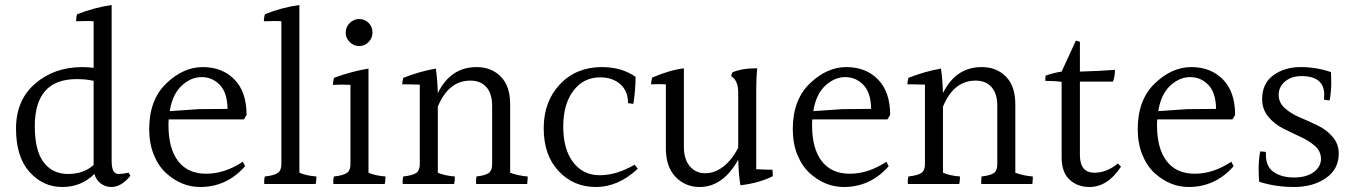

<svg xmlns="http://www.w3.org/2000/svg" viewBox="-20 -784 5411 767"><path d="M286 -468Q119 -468 119 -280Q119 -182 154.5 -135.5Q190 -89 252 -89Q314 -89 354 -125V-461Q325 -468 286 -468ZM425 -37Q401 -37 382.5 -51Q364 -65 357 -89Q305 -37 228.5 -37Q152 -37 98 -97Q44 -157 44 -270.5Q44 -384 120.5 -450Q197 -516 309 -516Q332 -516 354 -513V-699Q344 -700 326 -700Q308 -700 284 -699Q284 -716 288 -727Q357 -754 426 -764V-143Q426 -113 433 -101Q440 -89 454.5 -89Q469 -89 494 -94L501 -82Q465 -37 425 -37Z M658 -340 774 -348 889 -349Q888 -414 858 -445Q828 -476 785.5 -476Q743 -476 706 -442Q669 -408 658 -340ZM653 -284Q653 -191 691.5 -140.5Q730 -90 804 -90Q878 -90 950 -138L959 -120Q886 -37 780 -37Q705 -37 644 -92Q613 -120 594.5 -165.5Q576 -211 576 -268Q576 -385 644 -450.5Q712 -516 790 -516Q868 -516 916.5 -466.5Q965 -417 965 -325Q959 -314 954 -307H654Q653 -300 653 -284Z M1104 -128V-699Q1093 -700 1076 -700Q1059 -700 1034 -699Q1034 -711 1038 -727Q1104 -754 1176 -764V-94Q1204 -82 1244 -79Q1244 -61 1241 -49H1036Q1034 -64 1038 -79Q1075 -83 1089.5 -93Q1104 -103 1104 -128Z M1452.5 -616Q1437 -600 1415 -600Q1393 -600 1377 -616Q1361 -632 1361 -654Q1361 -676 1377 -692Q1393 -708 1415 -708Q1437 -708 1452.5 -692.5Q1468 -677 1468 -654.5Q1468 -632 1452.5 -616ZM1380 -128V-445Q1364 -446 1346.5 -446Q1329 -446 1310 -445Q1310 -455 1314 -473Q1384 -499 1452 -510V-94Q1480 -82 1520 -79Q1520 -61 1517 -49H1312Q1310 -64 1314 -79Q1351 -83 1365.5 -93Q1380 -103 1380 -128Z M2018 -367V-94Q2050 -82 2088 -79Q2088 -65 2086 -49H1882Q1881 -61 1883 -79Q1919 -83 1932.5 -93Q1946 -103 1946 -128V-361Q1946 -410 1923 -436Q1900 -462 1859 -462Q1772 -462 1729 -358V-94Q1757 -82 1797 -79Q1797 -61 1794 -49H1589Q1587 -64 1591 -79Q1628 -83 1642.5 -93Q1657 -103 1657 -128V-446Q1628 -447 1612 -447Q1596 -447 1587 -447Q1587 -459 1591 -473Q1657 -499 1721 -510Q1727 -472 1729 -412Q1780 -516 1884 -516Q1943 -516 1980.5 -478Q2018 -440 2018 -367Z M2528 -110Q2450 -37 2360.5 -37Q2271 -37 2211.5 -100.5Q2152 -164 2152 -271.5Q2152 -379 2217 -447.5Q2282 -516 2384 -516Q2464 -516 2519 -477Q2519 -425 2510 -369L2489 -372Q2489 -420 2458 -447.5Q2427 -475 2378 -475Q2311 -475 2270.5 -421.5Q2230 -368 2230 -278Q2230 -188 2269.5 -136Q2309 -84 2376 -84Q2443 -84 2515 -126Z M3001 -423V-108Q3043 -106 3066 -106Q3067 -95 3067 -89Q3067 -83 3067 -80Q3010 -52 2938 -44Q2931 -81 2929 -146Q2868 -37 2775 -37Q2718 -37 2679 -77Q2640 -117 2640 -191V-447Q2627 -448 2612.5 -448Q2598 -448 2581 -447Q2581 -458 2585 -474Q2658 -505 2712 -511V-197Q2712 -148 2735.5 -120Q2759 -92 2797 -92Q2835 -92 2869.5 -118.5Q2904 -145 2929 -194V-415Q2929 -462 2901 -480Q2903 -491 2906 -495Q2943 -511 2994 -511Q2999 -511 3005 -511Q3001 -475 3001 -423Z M3229 -340 3345 -348 3460 -349Q3459 -414 3429 -445Q3399 -476 3356.5 -476Q3314 -476 3277 -442Q3240 -408 3229 -340ZM3224 -284Q3224 -191 3262.5 -140.5Q3301 -90 3375 -90Q3449 -90 3521 -138L3530 -120Q3457 -37 3351 -37Q3276 -37 3215 -92Q3184 -120 3165.5 -165.5Q3147 -211 3147 -268Q3147 -385 3215 -450.5Q3283 -516 3361 -516Q3439 -516 3487.5 -466.5Q3536 -417 3536 -325Q3530 -314 3525 -307H3225Q3224 -300 3224 -284Z M4036 -367V-94Q4068 -82 4106 -79Q4106 -65 4104 -49H3900Q3899 -61 3901 -79Q3937 -83 3950.5 -93Q3964 -103 3964 -128V-361Q3964 -410 3941 -436Q3918 -462 3877 -462Q3790 -462 3747 -358V-94Q3775 -82 3815 -79Q3815 -61 3812 -49H3607Q3605 -64 3609 -79Q3646 -83 3660.5 -93Q3675 -103 3675 -128V-446Q3646 -447 3630 -447Q3614 -447 3605 -447Q3605 -459 3609 -473Q3675 -499 3739 -510Q3745 -472 3747 -412Q3798 -516 3902 -516Q3961 -516 3998.5 -478Q4036 -440 4036 -367Z M4332 -37Q4284 -37 4252.5 -66.5Q4221 -96 4221 -155V-457Q4193 -461 4156 -461Q4156 -464 4156 -469.5Q4156 -475 4157 -482Q4192 -494 4221 -498L4278 -622L4294 -617V-498Q4370 -500 4434 -505Q4434 -478 4426 -458H4294V-165Q4294 -94 4352 -94Q4401 -94 4446 -131L4458 -118Q4405 -37 4332 -37Z M4607 -340 4723 -348 4838 -349Q4837 -414 4807 -445Q4777 -476 4734.5 -476Q4692 -476 4655 -442Q4618 -408 4607 -340ZM4602 -284Q4602 -191 4640.5 -140.5Q4679 -90 4753 -90Q4827 -90 4899 -138L4908 -120Q4835 -37 4729 -37Q4654 -37 4593 -92Q4562 -120 4543.5 -165.5Q4525 -211 4525 -268Q4525 -385 4593 -450.5Q4661 -516 4739 -516Q4817 -516 4865.5 -466.5Q4914 -417 4914 -325Q4908 -314 4903 -307H4603Q4602 -300 4602 -284Z M5022 -388Q5022 -451 5067 -483.5Q5112 -516 5175.5 -516Q5239 -516 5297 -496Q5298 -479 5298 -450Q5298 -421 5292 -383Q5284 -383 5269 -386Q5270 -396 5270 -405Q5270 -480 5179 -480Q5139 -480 5113.5 -458.5Q5088 -437 5088 -405.5Q5088 -374 5112.5 -352Q5137 -330 5172.5 -315Q5208 -300 5243.5 -283Q5279 -266 5303.5 -237.5Q5328 -209 5328 -171Q5328 -108 5276.5 -72.5Q5225 -37 5150 -37Q5075 -37 5010 -58Q5008 -81 5008 -111.5Q5008 -142 5014 -179Q5023 -179 5037 -177Q5037 -171 5037 -165Q5037 -118 5068.5 -96.5Q5100 -75 5149.5 -75Q5199 -75 5228 -96.5Q5257 -118 5257 -149Q5257 -180 5233 -201Q5209 -222 5174 -238Q5139 -254 5104.5 -271.5Q5070 -289 5046 -318.5Q5022 -348 5022 -388Z"/></svg>

Font: Halant
Style: Regular
Weight: 400
Designer: Hitesh Malaviya (Devanagari), Satya Rajpurohit (Latin)
Foundry: Indian Type Foundry
Version: Version 1.101;PS 1.0;hotconv 1.0.78;makeotf.lib2.5.61930; tt